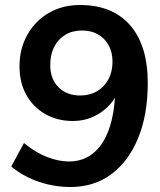

<svg xmlns="http://www.w3.org/2000/svg" viewBox="-20 -740 640 768"><path d="M300 -720Q430 -720 500.5 -639Q571 -558 571 -408Q571 -281 532.5 -187.5Q494 -94 425 -43Q356 8 262 8Q197 8 135 -13Q73 -34 25 -74L76 -168Q120 -131 167 -112.5Q214 -94 256 -94Q335 -94 383 -159Q431 -224 440 -350L444 -417L458 -392Q447 -352 419.5 -321.5Q392 -291 354 -273.5Q316 -256 272 -256Q209 -256 160.5 -284Q112 -312 85 -361Q58 -410 58 -475Q58 -545 89.5 -601Q121 -657 175.5 -688.5Q230 -720 300 -720ZM308 -618Q270 -618 241.5 -601Q213 -584 197 -553Q181 -522 181 -480Q181 -424 214 -391Q247 -358 301 -358Q339 -358 368 -375Q397 -392 413.5 -422.5Q430 -453 430 -494Q430 -531 414.5 -559Q399 -587 372 -602.5Q345 -618 308 -618Z"/></svg>

Font: Muli
Style: Bold Italic
Weight: 700
Italic angle: -4.541°
Designer: Vernon Adams
Foundry: Vernon Adams
Version: Version 2.100; ttfautohint (v1.8.1.43-b0c9)